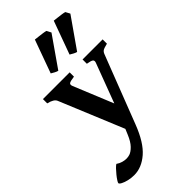

<svg xmlns="http://www.w3.org/2000/svg" viewBox="-311 -810 1126 1126"><g transform="rotate(-45 252.0 -246.5)"><path d="M514.6 -418.5Q485.4 -411.6 475.8 -405.5Q466.3 -399.4 460.9 -385.3L297.9 36.1Q256.3 144 200.7 192.1Q145 240.2 83 240.2Q58.1 240.2 35.2 234.6Q12.2 229 -2.2 221.2Q-16.6 213.4 -16.6 207Q-16.6 203.1 -8.8 190.9Q-1 178.7 11 163.8Q22.9 148.9 34.9 136.5Q46.9 124 55.2 119.1Q70.8 129.9 87.4 134.8Q104 139.6 119.1 139.6Q133.3 139.6 146.5 135.3Q164.6 129.4 185.3 108.2Q206.1 86.9 223.6 44.9L237.8 11.2L73.7 -385.3Q64.5 -408.2 19.5 -418.5V-454.1H241.2V-418.5Q206.1 -414.1 198.2 -407.5Q190.4 -400.9 196.8 -385.3L297.4 -140.1L389.6 -385.3Q395 -399.9 387 -406.7Q378.9 -413.6 348.1 -418.5V-454.1H514.6ZM356.9 -507.8Q348.6 -509.3 336.2 -515.9Q323.7 -522.5 314.5 -528.3L389.6 -734.4Q397.5 -733.4 415 -731.4Q432.6 -729.5 449.5 -727.1Q466.3 -724.6 473.1 -722.2L487.8 -694.8ZM200.7 -507.8Q192.4 -509.3 179.9 -515.9Q167.5 -522.5 158.2 -528.3L232.9 -734.4Q241.2 -733.4 258.8 -731.4Q276.4 -729.5 293.2 -727.1Q310.1 -724.6 316.9 -722.2L331.1 -694.8Z"/></g></svg>

Font: Gentium Plus
Style: Bold
Weight: 700
Designer: Victor Gaultney, Annie Olsen, Iska Routamaa, Becca Hirsbrunner
Foundry: SIL International
Version: Version 6.101